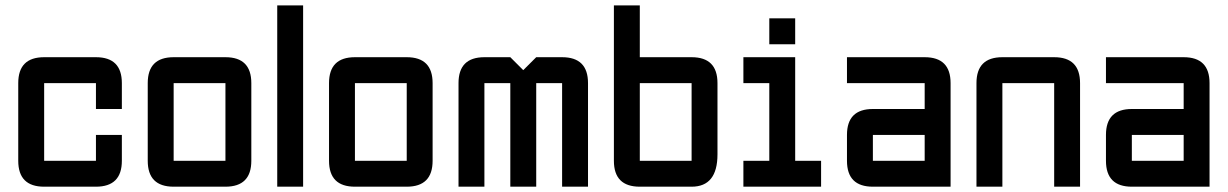

<svg xmlns="http://www.w3.org/2000/svg" viewBox="-20 -704 4630 724"><path d="M341.8 0H146.5Q48.8 0 48.8 -97.7V-390.6Q48.8 -488.3 146.5 -488.3H341.8Q439.5 -488.3 439.5 -390.6V-293H341.8V-390.6H146.5V-97.7H341.8V-195.3H439.5V-97.7Q439.5 0 341.8 0Z M830.1 0H634.8Q537.1 0 537.1 -97.7V-390.6Q537.1 -488.3 634.8 -488.3H830.1Q927.7 -488.3 927.7 -390.6V-97.7Q927.7 0 830.1 0ZM830.1 -97.7V-390.6H634.8V-97.7Z M1025.4 -683.6H1123V0H1025.4Z M1513.7 0H1318.4Q1220.7 0 1220.7 -97.7V-390.6Q1220.7 -488.3 1318.4 -488.3H1513.7Q1611.3 -488.3 1611.3 -390.6V-97.7Q1611.3 0 1513.7 0ZM1513.7 -97.7V-390.6H1318.4V-97.7Z M1904.3 -390.6H1806.6V0H1709V-390.6Q1709 -488.3 1806.6 -488.3H1904.3L1953.1 -439.5L2002 -488.3H2099.6Q2197.3 -488.3 2197.3 -390.6V0H2099.6V-390.6H2002V0H1904.3Z M2294.9 -683.6H2392.6V-488.3H2587.9Q2685.5 -488.3 2685.5 -390.6V-122.1Q2685.5 0 2587.9 0H2392.6Q2294.9 0 2294.9 -97.7ZM2587.9 -390.6H2392.6V-97.7H2587.9Z M2880.9 -537.1V-634.8H2978.5V-537.1ZM2783.2 0V-97.7H2880.9V-390.6H2783.2V-488.3H2978.5V-97.7H3076.2V0Z M3564.5 0H3271.5Q3173.8 0 3173.8 -97.7V-195.3Q3173.8 -293 3271.5 -293H3466.8V-390.6H3173.8V-488.3H3466.8Q3564.5 -488.3 3564.5 -390.6ZM3271.5 -97.7H3466.8V-195.3H3271.5Z M3955.1 -390.6H3759.8V0H3662.1V-390.6Q3662.1 -488.3 3759.8 -488.3H3955.1Q4052.7 -488.3 4052.7 -390.6V0H3955.1Z M4541 0H4248Q4150.4 0 4150.4 -97.7V-195.3Q4150.4 -293 4248 -293H4443.4V-390.6H4150.4V-488.3H4443.4Q4541 -488.3 4541 -390.6ZM4248 -97.7H4443.4V-195.3H4248Z"/></svg>

Font: BabelStone Runic Beorhtric
Style: Regular
Weight: 400
Designer: Andrew West
Foundry: BabelStone
Version: Version 7.004;November 9, 2023